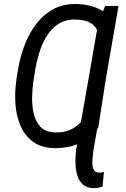

<svg xmlns="http://www.w3.org/2000/svg" viewBox="-20 -741 636 973"><path d="M519.5 -360.8 478 -94.7Q454.1 -57.1 418.7 -33.9Q383.3 -10.7 341.6 -0.2Q299.8 10.3 256.3 9.8Q188.5 8.3 146.2 -23.4Q104 -55.2 83 -105.7Q62 -156.2 58.1 -214.8Q54.2 -273.4 62 -328.1L69.8 -377L157.2 -377.9L148.9 -327.6Q144 -293 142.8 -249.3Q141.6 -205.6 150.9 -165Q160.2 -124.5 185.8 -97.7Q211.4 -70.8 260.7 -69.8Q287.1 -69.3 309.8 -74.7Q332.5 -80.1 352.5 -91.8Q372.6 -103.5 390.1 -122.6L432.1 -360.8ZM562.5 -616.7 516.6 -341.3H428.7L472.2 -588.9Q460.9 -609.9 444.3 -621.1Q427.7 -632.3 407.2 -637Q386.7 -641.6 363.8 -642.1Q311.5 -643.1 275.1 -619.1Q238.8 -595.2 215.3 -555.9Q191.9 -516.6 178.2 -470.9Q164.6 -425.3 157.2 -382.8L149.4 -337.4L63 -338.4L70.3 -382.8Q79.6 -442.4 101.1 -502.7Q122.6 -563 158.4 -612.8Q194.3 -662.6 246.1 -692.4Q297.9 -722.2 367.7 -720.7Q408.7 -719.7 445.8 -709.2Q482.9 -698.7 512.9 -676.3Q543 -653.8 562.5 -616.7ZM580.6 -710.9 451.7 31.2H364.3L477.5 -623.5L512.7 -710.9ZM366.7 6.3H454.6L450.7 44.4Q449.7 55.2 448.5 70.1Q447.3 85 449 99.1Q450.7 113.3 458 123.3Q465.3 133.3 481.4 133.8Q487.8 134.3 494.1 133.1Q500.5 131.8 506.8 130.4L499.5 205.1Q488.8 208 478 210.2Q467.3 212.4 456.1 212.4Q422.4 212.4 402.6 196Q382.8 179.7 373.8 153.8Q364.7 127.9 363 98.6Q361.3 69.3 363.3 43.5Z"/></svg>

Font: Roboto Condensed
Style: Italic
Weight: 400
Italic angle: -12°
Designer: Christian Robertson
Foundry: Google
Version: Version 3.0